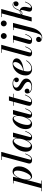

<svg xmlns="http://www.w3.org/2000/svg" viewBox="1707 -2614 1060 4728"><g transform="rotate(-90 2237.0 -250.0)"><path d="M-107 236.5V250H155.5V236.5H74L169 -121.5C169.5 -49.5 191.5 10 258 10C376 10 504 -154.5 504 -307.5C504 -407.5 465 -470 375.5 -470C306.5 -470 251 -402.5 215.5 -321.5L248 -460H85V-446.5H152.5L-31 236.5ZM180 -123.5C180 -250.5 264.5 -439.5 346.5 -439.5C383 -439.5 400.5 -407.5 400.5 -354.5C400.5 -228 313 -18.5 236.5 -18.5C196 -18.5 180 -61 180 -123.5Z M821.5 -155 808.5 -159.5C763 -49 725.5 -12 686 -12C674 -12 668.5 -19.5 668.5 -29.5C668.5 -34 669.5 -40.5 671 -46L860.5 -750H662.5V-736.5H753L580 -95C577.5 -85.5 574 -72.5 574 -56C574 -16.5 601 10 659 10C733.5 10 776 -40.5 821.5 -155Z M1377 -155 1364 -159.5C1319 -49 1281.5 -12 1242 -12C1229 -12 1224.5 -19.5 1224.5 -29.5C1224.5 -34 1225 -40 1226.5 -45.5L1336.5 -460H1227L1200 -347C1197.5 -415 1175.5 -470 1111 -470C993 -470 865 -305.5 865 -152.5C865 -52.5 903.5 10 993.5 10C1060 10 1114 -53.5 1150 -131L1142.5 -91.5C1141.5 -84.5 1140.5 -75 1140.5 -63C1140.5 -19.5 1164 10 1217.5 10C1289 10 1331.5 -40.5 1377 -155ZM1189 -336.5C1189 -209.5 1104.5 -20.5 1023 -20.5C988.5 -20.5 968 -50 968 -108C968 -232 1056 -441.5 1132.5 -441.5C1173.5 -441.5 1189 -399 1189 -336.5Z M1933.5 -155 1920.5 -159.5C1875.5 -49 1838 -12 1798.5 -12C1785.5 -12 1781 -19.5 1781 -29.5C1781 -34 1781.5 -40 1783 -45.5L1893 -460H1783.5L1756.5 -347C1754 -415 1732 -470 1667.5 -470C1549.5 -470 1421.5 -305.5 1421.5 -152.5C1421.5 -52.5 1460 10 1550 10C1616.5 10 1670.5 -53.5 1706.5 -131L1699 -91.5C1698 -84.5 1697 -75 1697 -63C1697 -19.5 1720.5 10 1774 10C1845.5 10 1888 -40.5 1933.5 -155ZM1745.5 -336.5C1745.5 -209.5 1661 -20.5 1579.5 -20.5C1545 -20.5 1524.5 -50 1524.5 -108C1524.5 -232 1612.5 -441.5 1689 -441.5C1730 -441.5 1745.5 -399 1745.5 -336.5Z M2273 -163 2260 -167C2215 -56 2162 -10.5 2112 -10.5C2094.5 -10.5 2086 -17 2086 -27.5C2086 -36.5 2088.5 -46 2090.5 -53L2197.5 -446.5H2292.5V-460H2201.5L2229 -560H2124L2097 -460H1997.5V-446.5H2093L2004.5 -116.5C1999.5 -96.5 1994.5 -73.5 1994.5 -60.5C1994.5 -25 2021 10 2090.5 10C2174 10 2227.5 -50.5 2273 -163Z M2666 -132C2666 -271.5 2443.5 -279.5 2443.5 -381C2443.5 -429.5 2496 -456 2548 -456C2590.5 -456 2624 -444.5 2645.5 -427.5C2641.5 -428 2637.5 -428.5 2633.5 -428.5C2599.5 -428.5 2576.5 -403.5 2576.5 -374C2576.5 -336.5 2605.5 -316 2636 -316C2664.5 -316 2691 -335.5 2691 -375C2691 -419.5 2642.5 -470.5 2542 -470.5C2435 -470.5 2362.5 -413.5 2362.5 -338.5C2362.5 -215 2584.5 -199.5 2584.5 -90.5C2584.5 -34.5 2523.5 -4 2469 -4C2410 -4 2356.5 -24 2332 -60.5C2340 -57.5 2349.5 -56 2359 -56C2390.5 -56 2418 -75.5 2418 -112C2418 -148 2394 -172 2360.5 -172C2322.5 -172 2299 -143 2299 -108C2299 -33.5 2379.5 10 2474.5 10C2576 10 2666 -44.5 2666 -132Z M2842 -90C2842 -121 2847 -158 2856.5 -197C3023 -209 3164 -268.5 3164 -370C3164 -426.5 3115.5 -470 3032 -470C2869 -470 2743 -309 2743 -150C2743 -57.5 2796.5 10 2898.5 10C3002.5 10 3074 -56 3117 -129L3105 -136.5C3058.5 -60 2990 -8 2913.5 -8C2872 -8 2842 -28.5 2842 -90ZM3034.5 -456C3062.5 -456 3072.5 -432 3072.5 -406C3072.5 -309.5 2984.5 -223 2859.5 -208.5C2890.5 -328 2959.5 -456 3034.5 -456Z M3459 -155 3446 -159.5C3400.5 -49 3363 -12 3323.5 -12C3311.5 -12 3306 -19.5 3306 -29.5C3306 -34 3307 -40.5 3308.5 -46L3498 -750H3300V-736.5H3390.5L3217.5 -95C3215 -85.5 3211.5 -72.5 3211.5 -56C3211.5 -16.5 3238.5 10 3296.5 10C3371 10 3413.5 -40.5 3459 -155Z M3642 -687.5C3642 -648.5 3673.5 -614.5 3714 -614.5C3754.5 -614.5 3787 -648.5 3787 -687.5C3787 -727 3754.5 -760 3714 -760C3673.5 -760 3642 -727 3642 -687.5ZM3766 -155 3753 -159.5C3707.5 -48.5 3671.5 -12 3630.5 -12C3617.5 -12 3613.5 -20 3613.5 -30.5C3613.5 -35 3614 -41 3615.5 -46.5L3730.5 -460H3550.5V-446.5H3623.5L3524.5 -95C3522 -84 3519 -70 3519 -56C3519 -16 3544 10 3602.5 10C3679 10 3720.5 -40.5 3766 -155Z M3951 -687.5C3951 -647 3983 -614.5 4023.5 -614.5C4064 -614.5 4095.5 -647 4095.5 -687.5C4095.5 -728 4064 -760 4023.5 -760C3983 -760 3951 -728 3951 -687.5ZM4037 -460H3860.5V-446.5H3927L3806.5 43.5C3777.5 161.5 3748.5 247 3678.5 247C3652 247 3628 239.5 3610 227C3617 229 3624.5 230 3632 230C3672 230 3694.5 201 3694.5 170.5C3694.5 133 3667 109 3630.5 109C3595.5 109 3565.5 133.5 3565.5 176C3565.5 223.5 3616 260 3677.5 260C3787.5 260 3881 148.5 3916 11.5Z M4562 -159.5 4549 -164.5C4507 -60 4463.5 -17.5 4426 -17.5C4415.5 -17.5 4409 -24 4409 -33C4409 -35 4409.5 -39.5 4410.5 -43L4428 -126C4447 -228.5 4408 -281 4348 -292C4358.5 -312 4368 -334.5 4377.5 -357C4404 -420.5 4437 -457 4486 -457C4512 -457 4531.5 -445.5 4542.5 -427.5C4531 -435.5 4516.5 -440 4504 -440C4471.5 -440 4446.5 -415.5 4446.5 -383C4446.5 -345 4472.5 -323 4506 -323C4538.5 -323 4567.5 -348.5 4567.5 -387.5C4567.5 -434.5 4535.5 -469.5 4486.5 -469.5C4428.5 -469.5 4392.5 -428 4363.5 -360C4353.5 -336.5 4344 -313.5 4333.5 -294C4330 -294.5 4326.5 -294.5 4322.5 -294.5C4293 -294.5 4265.5 -287 4244 -255L4380 -750H4180.5V-736.5H4270L4072.5 0H4174L4229 -200C4232.5 -212.5 4237 -226 4243.5 -238C4251.5 -233 4263.5 -229.5 4276 -229.5C4302.5 -229.5 4322 -248 4339 -276C4370 -255 4345.5 -188.5 4333.5 -143.5L4320.5 -91.5C4317.5 -81.5 4315.5 -68 4315.5 -58C4315.5 -13 4342.5 10 4389 10C4465.5 10 4518 -47 4562 -159.5ZM4313.5 -282.5C4318.5 -282.5 4322.5 -282 4326.5 -281.5C4312.5 -258 4296.5 -242.5 4276 -242.5C4264.5 -242.5 4256.5 -245 4250 -249.5C4263 -268.5 4282.5 -282.5 4313.5 -282.5Z"/></g></svg>

Font: Bodoni* 16pt Medium
Style: Italic
Weight: 500
Italic angle: -13°
Version: Version 2.3